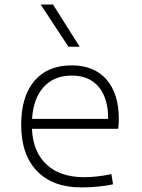

<svg xmlns="http://www.w3.org/2000/svg" viewBox="-20 -815 626 845"><path d="M338.4 9.8Q211.9 9.8 142.6 -62.5Q73.2 -134.8 73.2 -265.6Q73.2 -390.6 131.3 -459Q189.5 -527.3 295.4 -527.3Q394 -527.3 448.5 -465.3Q502.9 -403.3 502.9 -291Q502.9 -263.7 500 -248H120.6Q125 -147 184.8 -91.1Q244.6 -35.2 350.1 -35.2Q377.4 -35.2 409.7 -38.8Q441.9 -42.5 470.2 -48.8L477.5 -3.9Q449.7 2.4 412.8 6.1Q376 9.8 338.4 9.8ZM121.1 -292H456.1Q456.1 -382.8 414.3 -432.6Q372.6 -482.4 296.4 -482.4Q218.3 -482.4 172.6 -432.6Q127 -382.8 121.1 -292ZM281.2 -609.4 159.2 -794.9H213.4L330.6 -609.4Z"/></svg>

Font: Cascadia Mono ExtraLight
Style: Regular
Weight: 200
Monospace: yes
Designer: Aaron Bell
Foundry: Saja Typeworks
Version: Version 2404.023; ttfautohint (v1.8.4)